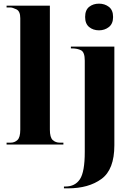

<svg xmlns="http://www.w3.org/2000/svg" viewBox="-20 -791 723 1051"><path d="M522 -625Q553 -625 576 -643Q599 -661 599 -698Q599 -736 576 -753.5Q553 -771 522 -771Q490 -771 468 -753.5Q446 -736 446 -698Q446 -661 468 -643Q490 -625 522 -625ZM330 240H352Q465 240 535.5 188.5Q606 137 606 4V-536H368V-526H374Q404 -526 424 -515.5Q444 -505 444 -459V41Q444 150 417.5 190Q391 230 338 230H330ZM16 0H327V-10H308Q284 -10 268.5 -24.5Q253 -39 253 -81V-760H16V-750H38Q48 -750 69.5 -740Q91 -730 91 -691V-81Q91 -39 75.5 -24.5Q60 -10 38 -10H16Z"/></svg>

Font: Noto Serif Display SemiCondensed Extra
Style: Regular
Weight: 800
Width: 4
Designer: Monotype Design Team
Foundry: Monotype Imaging Inc.
Version: Version 1.900